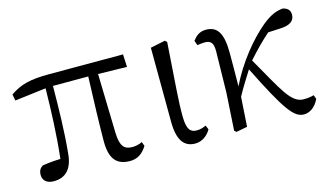

<svg xmlns="http://www.w3.org/2000/svg" viewBox="-69 -741 1657 967"><g transform="rotate(-15 759.5 -257.5)"><path d="M465 -451 615 -448 612 -514H229C126 -514 77 -501 22 -463L28 -430L191 -450C189 -331 185 -211 171 -87C136 -86 103 -83 76 -78C62 -68 54 -57 54 -34C54 -4 77 13 110 13C171 13 209 -22 216 -104C227 -215 229 -334 230 -452H414C410 -355 405 -186 405 -116C405 -25 438 14 508 14C546 14 574 -4 597 -41L589 -63C573 -55 555 -51 537 -51C497 -51 475 -70 473 -141Z M848 14C886 14 915 -11 930 -38L921 -60C906 -53 891 -48 873 -48C840 -48 822 -64 821 -133C820 -211 828 -293 843 -517L833 -526L756 -510L758 -125C758 -27 790 14 848 14Z M1486 -67C1474 -63 1455 -60 1433 -60C1366 -60 1332 -143 1232 -316C1270 -359 1307 -397 1347 -432L1410 -435C1459 -437 1486 -453 1486 -488C1486 -513 1470 -524 1449 -529C1415 -526 1383 -514 1339 -478C1268 -419 1186 -320 1132 -208C1133 -259 1133 -367 1133 -382C1133 -485 1106 -526 1047 -526C1013 -526 994 -509 977 -487L986 -462C999 -464 1012 -466 1025 -466C1059 -466 1069 -448 1069 -408L1065 -193L1053 2L1063 11L1121 0C1124 -49 1128 -102 1131 -154C1158 -204 1180 -236 1205 -277C1325 -36 1364 14 1415 14C1444 14 1475 -5 1494 -46Z"/></g></svg>

Font: Source Han Serif
Style: Regular
Weight: 400
Designer: Ryoko NISHIZUKA 西塚涼子 (kana & ideographs); Frank Grießhammer (Latin, Greek & Cyrillic); Wenlong ZHANG 张文龙 (bopomofo); San
Foundry: Adobe Systems Incorporated
Version: Version 1.001;PS 1.001;hotconv 16.6.54;makeotf.lib2.5.65590